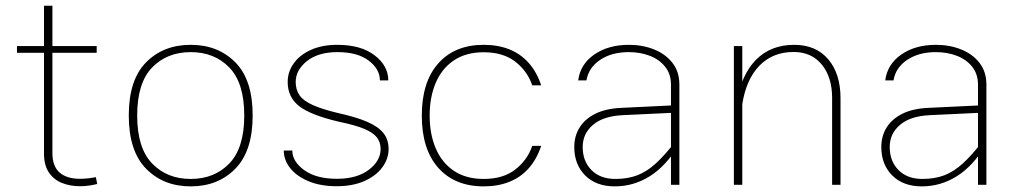

<svg xmlns="http://www.w3.org/2000/svg" viewBox="-20 -644 3558 669"><path d="M314 -26.9Q305.2 -24.9 289.6 -22.9Q273.9 -21 258.3 -21Q212.9 -21 187.7 -42.7Q162.6 -64.5 162.6 -110.8V-624H133.3V-108.9Q133.3 -68.8 149.9 -43.7Q166.5 -18.6 195.1 -6.8Q223.6 4.9 259.3 4.9Q274.9 4.9 290 2.7Q305.2 0.5 318.8 -2.9ZM39.1 -460H316.9V-483.4H39.1Z M644.5 -462.4Q727.1 -462.4 779.1 -408.7Q831.1 -355 831.1 -241.7Q831.1 -128.4 779.1 -74.5Q727.1 -20.5 644.5 -20.5Q562 -20.5 510 -74.5Q458 -128.4 458 -241.7Q458 -355 510 -408.7Q562 -462.4 644.5 -462.4ZM644.5 -487.8Q549.3 -487.8 489 -426.8Q428.7 -365.7 428.7 -241.7Q428.7 -117.7 489 -56.2Q549.3 5.4 644.5 5.4Q739.7 5.4 800 -56.2Q860.4 -117.7 860.4 -241.7Q860.4 -365.7 800 -426.8Q739.7 -487.8 644.5 -487.8Z M1155.3 -487.8Q1102.1 -487.8 1063.2 -470.2Q1024.4 -452.6 1003.4 -423.1Q982.4 -393.6 982.4 -358.4Q982.4 -305.2 1022.7 -273.9Q1063 -242.7 1161.6 -219.7Q1216.3 -208.5 1247.8 -195.6Q1279.3 -182.6 1292.7 -165.8Q1306.2 -148.9 1306.2 -125Q1306.2 -83.5 1264.9 -52.2Q1223.6 -21 1153.8 -21Q1082 -21 1040.3 -51Q998.5 -81.1 998.5 -119.6H968.8Q968.8 -86.4 991.2 -58.1Q1013.7 -29.8 1055.2 -12.5Q1096.7 4.9 1153.3 4.9Q1208.5 4.9 1249 -12.9Q1289.6 -30.8 1311.8 -60.5Q1334 -90.3 1334 -125Q1334 -156.7 1316.7 -179.4Q1299.3 -202.1 1260.3 -219.2Q1221.2 -236.3 1156.2 -250.5Q1101.6 -263.7 1069.6 -278.1Q1037.6 -292.5 1023.9 -311.8Q1010.3 -331.1 1010.3 -358.4Q1010.3 -399.9 1049.6 -431.2Q1088.9 -462.4 1155.8 -462.4Q1225.6 -462.4 1264.6 -432.9Q1303.7 -403.3 1303.7 -363.8H1333Q1333 -414.6 1285.4 -451.2Q1237.8 -487.8 1155.3 -487.8Z M1665.5 -487.8Q1564.5 -487.8 1507.1 -423.1Q1449.7 -358.4 1449.7 -241.2Q1449.7 -124 1507.1 -59.3Q1564.5 5.4 1665.5 5.4Q1714.8 5.4 1754.4 -10.3Q1793.9 -25.9 1822 -57.4Q1850.1 -88.9 1865.7 -135.7H1834.5Q1817.9 -86.4 1775.6 -53.5Q1733.4 -20.5 1665.5 -20.5Q1603.5 -20.5 1561.5 -48.8Q1519.5 -77.1 1498.3 -127Q1477.1 -176.8 1477.1 -241.2Q1477.1 -305.7 1498.3 -355.5Q1519.5 -405.3 1561.5 -433.6Q1603.5 -461.9 1665.5 -461.9Q1733.4 -461.9 1775.6 -429Q1817.9 -396 1834.5 -346.7H1865.7Q1850.1 -393.6 1822 -425Q1793.9 -456.5 1754.4 -472.2Q1714.8 -487.8 1665.5 -487.8Z M2347.2 -349.1Q2347.2 -394 2323.2 -424.8Q2299.3 -455.6 2259.3 -471.7Q2219.2 -487.8 2171.4 -487.8Q2099.6 -487.8 2050.8 -454.1Q2002 -420.4 1994.6 -363.8H2023.4Q2030.8 -408.2 2071 -435.3Q2111.3 -462.4 2170.9 -462.4Q2210.9 -462.4 2244.4 -449.5Q2277.8 -436.5 2297.9 -411.1Q2317.9 -385.7 2317.9 -349.1V-91.8V0H2347.2ZM2346.2 -140.1 2334 -151.9Q2297.4 -104 2265.6 -75Q2233.9 -45.9 2200.4 -33.2Q2167 -20.5 2124.5 -20.5Q2071.3 -20.5 2040.8 -51.5Q2010.3 -82.5 2010.3 -131.8Q2010.3 -178.2 2045.9 -208.7Q2081.5 -239.3 2149.4 -242.7L2335 -251.5V-277.3L2143.6 -268.1Q2090.3 -265.6 2054.2 -247.6Q2018.1 -229.5 1999.5 -199.7Q1981 -169.9 1981 -131.8Q1981 -70.8 2019 -32.7Q2057.1 5.4 2122.1 5.4Q2187.5 5.4 2243.9 -29.8Q2300.3 -64.9 2346.2 -140.1Z M2566.4 0V-332V-483.4H2537.1V0ZM2908.7 -302.2Q2908.7 -386.7 2866 -437.3Q2823.2 -487.8 2747.1 -487.8Q2665.5 -487.8 2614 -435.5Q2562.5 -383.3 2546.9 -285.6L2566.4 -281.2Q2580.1 -368.2 2626.5 -415.5Q2672.9 -462.9 2745.1 -462.9Q2807.6 -462.9 2843.5 -418.9Q2879.4 -375 2879.4 -303.2V0H2908.7Z M3417 -349.1Q3417 -394 3393.1 -424.8Q3369.1 -455.6 3329.1 -471.7Q3289.1 -487.8 3241.2 -487.8Q3169.4 -487.8 3120.6 -454.1Q3071.8 -420.4 3064.5 -363.8H3093.3Q3100.6 -408.2 3140.9 -435.3Q3181.2 -462.4 3240.7 -462.4Q3280.8 -462.4 3314.2 -449.5Q3347.7 -436.5 3367.7 -411.1Q3387.7 -385.7 3387.7 -349.1V-91.8V0H3417ZM3416 -140.1 3403.8 -151.9Q3367.2 -104 3335.4 -75Q3303.7 -45.9 3270.3 -33.2Q3236.8 -20.5 3194.3 -20.5Q3141.1 -20.5 3110.6 -51.5Q3080.1 -82.5 3080.1 -131.8Q3080.1 -178.2 3115.7 -208.7Q3151.4 -239.3 3219.2 -242.7L3404.8 -251.5V-277.3L3213.4 -268.1Q3160.2 -265.6 3124 -247.6Q3087.9 -229.5 3069.3 -199.7Q3050.8 -169.9 3050.8 -131.8Q3050.8 -70.8 3088.9 -32.7Q3127 5.4 3191.9 5.4Q3257.3 5.4 3313.7 -29.8Q3370.1 -64.9 3416 -140.1Z"/></svg>

Font: Estedad VF
Style: Regular
Weight: 100
Designer: Amin Abedi
Version: Version 7.3